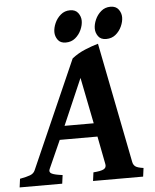

<svg xmlns="http://www.w3.org/2000/svg" viewBox="-83 -859 730 906"><g transform="rotate(-5 282.0 -406.0)"><path d="M209.5 -271H347.7L304.2 -489.7ZM359.9 -207H181.2L121.6 -73.7Q115.2 -59.1 129.6 -52Q144 -44.9 180.2 -40.5L174.8 0H-26.9L-21.5 -40.5Q10.3 -46.4 27.1 -52.7Q43.9 -59.1 50.3 -73.7L275.4 -584.5Q303.7 -606.9 337.9 -621.1Q372.1 -635.3 400.4 -643.1L512.7 -73.7Q515.1 -60.1 524.9 -52.2Q534.7 -44.4 563.5 -40.5L558.1 0H320.8L326.2 -40.5Q361.8 -43 375.2 -50.3Q388.7 -57.6 385.7 -73.7ZM524.9 -757.8Q524.9 -737.3 514.9 -715.1Q504.9 -692.9 486.3 -677.5Q467.8 -662.1 441.4 -662.1Q415.5 -662.1 403.6 -679Q391.6 -695.8 391.6 -715.8Q391.6 -735.8 401.4 -758.1Q411.1 -780.3 429.7 -796.1Q448.2 -812 474.1 -812Q500 -812 512.5 -794.9Q524.9 -777.8 524.9 -757.8ZM333.5 -757.8Q333.5 -737.3 323.5 -715.1Q313.5 -692.9 294.9 -677.5Q276.4 -662.1 250 -662.1Q224.1 -662.1 212.2 -679Q200.2 -695.8 200.2 -715.8Q200.2 -735.8 210 -758.1Q219.7 -780.3 238.3 -796.1Q256.8 -812 282.7 -812Q308.6 -812 321 -794.9Q333.5 -777.8 333.5 -757.8Z"/></g></svg>

Font: Gentium Book Plus
Style: Bold Italic
Weight: 700
Italic angle: -8°
Designer: Victor Gaultney, Annie Olsen, Iska Routamaa, Becca Hirsbrunner
Foundry: SIL International
Version: Version 6.101